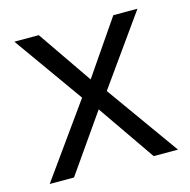

<svg xmlns="http://www.w3.org/2000/svg" viewBox="-85 -618 694 701"><g transform="rotate(-15 262.0 -267.5)"><path d="M214.8 -273.9 28.8 -535.2H121.1L262.2 -330.1L402.8 -535.2H494.1L308.1 -273.9L503.9 0H412.1L262.2 -216.8L110.8 0H19Z"/></g></svg>

Font: f0_18033 
Style: Regular
Weight: 400
Foundry: Ascender Corporation
Version: Version 1.10